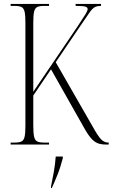

<svg xmlns="http://www.w3.org/2000/svg" viewBox="-20 -734 572 975"><path d="M34 0V-10H54Q78 -10 89.5 -16Q101 -22 105 -40Q109 -58 109 -95V-620Q109 -656 105 -674Q101 -692 89.5 -698Q78 -704 54 -704H34V-714H229V-704H203Q180 -704 168.5 -698Q157 -692 153 -674Q149 -656 149 -620V-268L374 -600Q403 -644 414 -661.5Q425 -679 425 -688Q425 -697 413 -700.5Q401 -704 364 -704V-714H493V-704Q472 -704 459.5 -696.5Q447 -689 432 -666.5Q417 -644 387 -601L263 -418L464 -68Q486 -31 500 -20.5Q514 -10 530 -10H532V0H519Q494 0 476.5 -6.5Q459 -13 442 -32.5Q425 -52 403 -92L239 -382L149 -249V-98Q149 -60 153 -41Q157 -22 168.5 -16Q180 -10 204 -10H229V0ZM239 213Q247 175 253.5 138Q260 101 263 61H299V69Q287 116 271.5 154.5Q256 193 243 221H239Z"/></svg>

Font: Noto Serif Display ExtraCondensed ExtraLight
Style: Regular
Weight: 200
Width: 2
Designer: Monotype Design Team
Foundry: Monotype Imaging Inc.
Version: Version 2.009